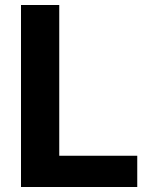

<svg xmlns="http://www.w3.org/2000/svg" viewBox="-20 -748 609 768"><path d="M64 0H529V-125H217V-728H64Z"/></svg>

Font: Wafeq
Style: Bold
Weight: 700
Designer: Rasmus Andersson & Azza Alameddine
Foundry: Google & TypeTogether
Version: Version 3.000;FEAKit 1.0